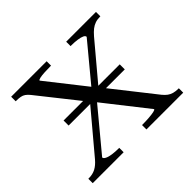

<svg xmlns="http://www.w3.org/2000/svg" viewBox="-125 -675 834 834"><g transform="rotate(-45 291.5 -258.0)"><path d="M117 -251V-282H462V-251ZM570 0H344V-27H348Q368 -27 387 -28.5Q406 -30 418 -32.5Q430 -35 430 -39L268 -245L264 -248L95 -461Q86 -472 77.5 -478Q69 -484 58 -486Q47 -488 32 -488H29V-516H247V-489H243Q225 -489 206.5 -488Q188 -487 177 -484.5Q166 -482 166 -478L314 -290L318 -287L497 -60Q507 -48 516.5 -41Q526 -34 538.5 -30.5Q551 -27 567 -27H570ZM14 0V-27H18Q41 -27 59 -36.5Q77 -46 94 -66L268 -273L289 -251L122 -50Q122 -43 133 -37.5Q144 -32 162 -29.5Q180 -27 201 -27H204V0ZM311 -259 294 -286 445 -468Q445 -475 435.5 -479.5Q426 -484 409 -486.5Q392 -489 370 -489H367V-516H550V-489H548Q531 -489 518 -484.5Q505 -480 493.5 -471Q482 -462 469 -447Z"/></g></svg>

Font: Roboto Serif 120pt Expanded Light
Style: Regular
Weight: 300
Width: 7
Designer: Greg Gazdowicz
Foundry: Commercial Type
Version: Version 1.008